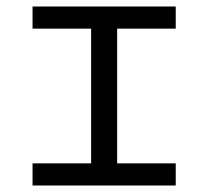

<svg xmlns="http://www.w3.org/2000/svg" viewBox="-20 -570 640 590"><path d="M80 -68H260V-482H80V-550H520V-482H340V-68H520V0H80Z"/></svg>

Font: JuliaMono Light
Style: Regular
Weight: 300
Monospace: yes
Designer: cormullion
Foundry: corm
Version: Version 0.054; ttfautohint (v1.8.4)